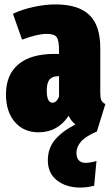

<svg xmlns="http://www.w3.org/2000/svg" viewBox="-20 -574 500 862"><path d="M415 16.1Q362.3 39.1 342.8 62.7Q323.2 86.4 323.2 111.8Q323.2 134.8 334.2 146Q345.2 157.2 363.8 157.2Q383.8 157.2 413.1 148.9L402.8 259.8Q370.6 268.1 340.8 268.1Q276.9 268.1 235.8 235.8Q194.8 203.6 194.8 146Q194.8 90.8 228 52.2Q261.2 13.7 318.8 -15.1Q300.3 -28.8 288.1 -54.2Q239.3 20 152.8 20Q86.4 20 46.6 -26.4Q6.8 -72.8 6.8 -149.9Q6.8 -238.3 62.5 -285.2Q118.2 -332 225.1 -332H245.1V-347.2Q245.1 -392.6 234.4 -407.2Q223.6 -421.9 189.9 -421.9Q147.9 -421.9 79.1 -396L38.1 -512.2Q79.1 -531.7 131.1 -543Q183.1 -554.2 229 -554.2Q331.1 -554.2 380.6 -507.3Q430.2 -460.4 430.2 -357.9V-159.2Q430.2 -135.3 434.8 -124.3Q439.5 -113.3 453.1 -106.9ZM215.8 -112.8Q233.4 -112.8 245.1 -140.1V-231.9H241.2Q214.4 -231.9 202.1 -216.6Q189.9 -201.2 189.9 -168Q189.9 -112.8 215.8 -112.8Z"/></svg>

Font: Fira Sans Compressed Heavy
Style: Regular
Weight: 900
Width: 1
Designer: Carrois Corporate & Edenspiekermann AG
Foundry: Carrois Corporate GbR & Edenspiekermann AG
Version: Version 4.203;PS 004.203;hotconv 1.0.88;makeotf.lib2.5.64775